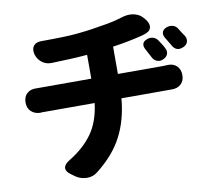

<svg xmlns="http://www.w3.org/2000/svg" viewBox="-87 -874 1174 1031"><g transform="rotate(-10 500.0 -358.0)"><path d="M751 -623Q769 -631 786.5 -625.5Q804 -620 814 -603Q820 -594 828 -581.5Q836 -569 840 -560Q850 -542 844 -526Q838 -510 819 -502Q801 -494 784.5 -500.5Q768 -507 760 -524Q757 -530 748.5 -545.5Q740 -561 735 -571Q725 -588 728.5 -602Q732 -616 751 -623ZM864 -667Q882 -675 900 -670.5Q918 -666 928 -649Q934 -639 942 -626.5Q950 -614 956 -606Q966 -589 961 -572.5Q956 -556 937 -548Q897 -530 876 -569Q873 -574 864 -589Q855 -604 849 -614Q839 -630 842.5 -644.5Q846 -659 864 -667ZM51 -402Q51 -434 71 -451.5Q91 -469 122 -467Q126 -467 124.5 -467Q123 -467 126 -467Q129 -467 145 -467H421V-597Q367 -592 319.5 -590.5Q272 -589 226 -587Q196 -586 173.5 -603.5Q151 -621 143 -649Q136 -678 149 -695Q162 -712 191 -712Q252 -712 318.5 -714Q385 -716 468 -728Q520 -736 551 -741.5Q582 -747 604.5 -753Q627 -759 651 -766Q682 -774 712 -766Q742 -758 761 -732L766 -726Q785 -700 778 -679.5Q771 -659 739 -651Q736 -650 737 -650Q738 -650 726 -647Q690 -638 649.5 -630Q609 -622 566 -616V-467H812Q821 -467 827 -467.5Q833 -468 835 -468Q867 -470 886.5 -451.5Q906 -433 906 -401Q906 -370 886.5 -352Q867 -334 835 -335Q832 -335 833 -335Q834 -335 831.5 -335Q829 -335 815 -335H562Q552 -219 506 -130Q460 -41 365 33Q340 54 306.5 53.5Q273 53 246 35L224 19Q198 1 199 -18.5Q200 -38 228 -55Q312 -106 358 -171Q404 -236 416 -335H146Q131 -335 128 -335Q125 -335 125.5 -335Q126 -335 122 -334Q91 -334 71 -352Q51 -370 51 -402Z"/></g></svg>

Font: Chiron GoRound TC EB
Style: Regular
Weight: 700
Designer: Ryoko NISHIZUKA 西塚涼子 (kana, bopomofo & ideographs); Paul D. Hunt (Latin, Greek & Cyrillic); Sandoll Communications 산돌커뮤니
Foundry: Adobe
Version: Version 1.000;hotconv 1.1.1;makeotfexe 2.6.0